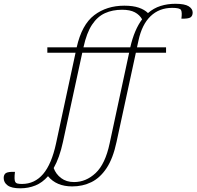

<svg xmlns="http://www.w3.org/2000/svg" viewBox="-176 -762 1038 1014"><path d="M701 -512V-483.5H541.5L439.5 -12.5Q421 74.5 386.8 126Q352.5 177.5 306.5 200Q260.5 222.5 205.5 222.5Q122 222.5 77.5 168.5Q48 202.5 11 217.5Q-26 232.5 -69 232.5Q-115 232.5 -135.8 217.2Q-156.5 202 -156.5 178Q-156.5 160 -145 152.2Q-133.5 144.5 -97 145.5Q-102 187 -95.5 198.5Q-91.5 205.5 -82.8 207.5Q-74 209.5 -60 209.5Q7 209.5 51.8 157Q96.5 104.5 120 -4.5L223 -483.5H74V-512H229Q256 -632 321.8 -682Q387.5 -732 480.5 -732Q526.5 -732 557 -721.5Q587.5 -711 605.5 -693Q635.5 -719 672 -730.5Q708.5 -742 750 -742Q799.5 -742 820.5 -728.8Q841.5 -715.5 841.5 -696Q841.5 -678 830 -670.2Q818.5 -662.5 782 -663.5Q786.5 -697 780 -709Q774 -720.5 733.5 -720.5Q665 -720.5 619.2 -676.5Q573.5 -632.5 555.5 -548.5L547.5 -512ZM265 -513V-512H512Q523 -560 538.8 -596.8Q554.5 -633.5 574.5 -660Q561.5 -683.5 536.2 -697Q511 -710.5 468.5 -710.5Q418.5 -710.5 378.5 -692.5Q338.5 -674.5 310 -631.5Q281.5 -588.5 265 -513ZM156.5 -12.5Q138.5 71 107.5 125.5Q119 157.5 146.8 178.5Q174.5 199.5 215 199.5Q278.5 199.5 329.2 151.8Q380 104 403 -4.5L506 -483.5H258.5Z"/></svg>

Font: Newsreader Caption ExtraLight
Style: Italic
Weight: 275
Italic angle: -17°
Designer: Hugues Gentile
Foundry: Production Type
Version: Version 1.001